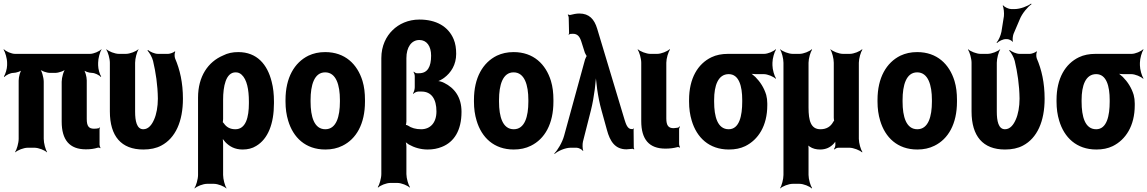

<svg xmlns="http://www.w3.org/2000/svg" viewBox="-20 -831 6452 1080"><path d="M463 9C489 9 510 6 529 0C533 -2 541 0 544 3L545 0C543 -3 540 -12 540 -17V-105C540 -108 542 -111 543 -113L541 -115C540 -114 538 -110 536 -110C528 -108 519 -107 509 -107C479 -107 468 -122 468 -162V-379C468 -399 459 -433 448 -444L445 -441C454 -430 480 -421 497 -421C513 -421 538 -409 547 -398L549 -401C541 -412 532 -443 532 -464V-478C532 -502 542 -539 551 -552L550 -554C539 -542 507 -528 486 -528H65C44 -528 13 -542 2 -554L0 -552C9 -539 20 -502 20 -478V-464C20 -444 10 -412 2 -401L5 -398C14 -409 39 -421 55 -421C71 -421 99 -430 108 -441L105 -444C94 -433 85 -398 85 -378V-50C85 -26 74 11 65 24L66 26C78 14 113 0 136 0H174C197 0 232 14 244 26L245 24C236 11 226 -26 226 -50V-371C226 -395 215 -435 202 -447L200 -445C210 -432 242 -421 262 -421H290C310 -421 343 -432 353 -445L351 -447C338 -435 327 -395 327 -371V-147C327 -44 371 9 463 9Z M786 10C825 10 859 3 887 -12C967 -54 1009 -148 1009 -276C1009 -365 992 -440 965 -502C961 -512 961 -533 966 -540L963 -542C958 -536 936 -528 926 -528H869C849 -528 824 -540 812 -550L810 -546C820 -536 836 -509 841 -488C856 -424 867 -354 868 -276C868 -231 860 -188 847 -159C835 -131 816 -104 786 -104C749 -104 740 -151 740 -203V-478C740 -502 750 -539 759 -552L758 -554C746 -542 711 -528 688 -528H649C626 -528 591 -542 579 -554L578 -552C587 -539 598 -502 598 -478V-204C598 -65 662 10 786 10Z M1345 10C1373 10 1399 4 1421 -10C1487 -49 1521 -134 1521 -250V-260C1521 -301 1517 -338 1508 -372C1484 -468 1426 -538 1320 -538C1288 -538 1260 -532 1235 -519C1150 -483 1094 -401 1094 -282V153C1094 177 1083 214 1074 227L1075 229C1087 217 1122 203 1145 203H1183C1206 203 1241 217 1253 229L1254 227C1245 214 1235 177 1235 153V-26C1235 -39 1233 -57 1229 -66L1225 -64C1228 -55 1239 -41 1247 -32C1271 -7 1301 10 1345 10ZM1304 -104C1274 -104 1254 -116 1240 -136C1238 -139 1232 -146 1230 -145L1232 -141C1234 -143 1235 -159 1235 -162V-270C1235 -344 1250 -424 1305 -424C1319 -424 1329 -420 1339 -411C1369 -384 1380 -327 1380 -260V-250C1380 -172 1363 -104 1304 -104Z M1586 -269V-259C1586 -220 1591 -185 1601 -152C1629 -58 1698 10 1810 10C1846 10 1878 3 1906 -11C1984 -49 2033 -134 2033 -259V-269C2033 -308 2029 -343 2019 -376C1990 -470 1921 -538 1809 -538C1773 -538 1743 -531 1715 -518C1636 -479 1586 -394 1586 -269ZM1892 -269V-259C1892 -176 1872 -104 1810 -104C1747 -104 1727 -175 1727 -259V-269C1727 -351 1747 -424 1809 -424C1871 -424 1892 -352 1892 -269Z M2386 10C2415 10 2442 5 2466 -5C2534 -32 2576 -97 2576 -202C2576 -284 2537 -336 2478 -365C2465 -372 2445 -377 2434 -375V-371C2445 -373 2466 -384 2478 -393C2517 -422 2546 -467 2546 -528C2546 -559 2542 -586 2532 -610C2502 -682 2434 -721 2339 -721C2276 -721 2223 -696 2188 -661C2153 -627 2125 -574 2125 -504V148C2125 172 2114 209 2105 222L2107 224C2119 212 2153 198 2176 198H2215C2238 198 2272 212 2284 224L2286 222C2277 209 2266 172 2266 148V-6C2266 -17 2263 -34 2259 -41L2256 -39C2260 -32 2271 -23 2280 -18C2310 -1 2346 10 2386 10ZM2435 -204C2435 -140 2400 -104 2349 -104C2319 -104 2294 -111 2274 -125C2271 -127 2261 -130 2259 -128L2261 -125C2264 -127 2266 -142 2266 -148V-504C2266 -565 2294 -606 2339 -606C2380 -606 2405 -572 2405 -518C2405 -455 2385 -419 2337 -419H2325C2319 -419 2311 -424 2308 -428L2306 -426C2309 -422 2313 -411 2313 -403V-340C2313 -328 2308 -312 2303 -306L2305 -303C2310 -309 2323 -316 2333 -316H2351C2407 -316 2435 -274 2435 -204Z M2646 -269V-259C2646 -220 2651 -185 2661 -152C2689 -58 2758 10 2870 10C2906 10 2938 3 2966 -11C3044 -49 3093 -134 3093 -259V-269C3093 -308 3089 -343 3079 -376C3050 -470 2981 -538 2869 -538C2833 -538 2803 -531 2775 -518C2696 -479 2646 -394 2646 -269ZM2952 -269V-259C2952 -176 2932 -104 2870 -104C2807 -104 2787 -175 2787 -259V-269C2787 -351 2807 -424 2869 -424C2931 -424 2952 -352 2952 -269Z M3532 -105C3509 -105 3500 -136 3493 -158L3339 -670C3323 -723 3294 -755 3239 -755C3222 -755 3203 -751 3188 -747C3184 -746 3177 -748 3175 -750L3174 -747C3176 -745 3179 -737 3179 -732L3181 -644C3181 -642 3179 -639 3178 -638L3181 -635C3182 -636 3183 -639 3185 -640C3191 -640 3195 -641 3202 -641C3229 -641 3241 -625 3250 -597L3270 -534C3272 -530 3280 -514 3282 -514V-518C3280 -518 3273 -502 3271 -497L3153 -67C3143 -30 3116 15 3098 32L3100 35C3118 18 3160 0 3189 0H3224C3235 0 3254 10 3259 18L3261 16C3256 7 3256 -21 3259 -34L3304 -211C3322 -282 3334 -380 3334 -437L3330 -436C3330 -380 3343 -283 3363 -212L3394 -100C3411 -36 3440 9 3504 9C3518 8 3529 7 3539 6C3541 6 3545 8 3546 10L3548 7C3546 5 3545 1 3545 -2L3544 -102C3544 -104 3545 -106 3546 -107L3544 -109C3543 -108 3543 -106 3541 -106V-105Z M3723 5C3749 5 3770 2 3789 -3C3793 -5 3801 -3 3804 0L3805 -3C3803 -6 3800 -15 3800 -20V-105C3800 -110 3803 -115 3805 -118L3802 -120C3800 -118 3797 -113 3793 -113L3787 -112L3769 -110C3740 -110 3728 -125 3728 -165V-478C3728 -502 3739 -539 3749 -552L3746 -554C3734 -542 3699 -528 3677 -528H3638C3616 -528 3580 -542 3568 -554L3567 -552C3576 -539 3587 -502 3587 -478V-150C3587 -47 3631 5 3723 5Z M4325 -464V-478C4325 -502 4336 -539 4345 -552L4343 -554C4332 -542 4299 -528 4278 -528H4075C4040 -528 4009 -522 3982 -509C3905 -472 3856 -390 3856 -269V-259C3856 -220 3861 -185 3871 -152C3899 -58 3968 10 4080 10C4115 10 4145 4 4172 -9C4245 -45 4296 -123 4296 -239V-249C4296 -266 4294 -282 4290 -297C4278 -337 4256 -371 4229 -398C4219 -407 4204 -420 4195 -424L4193 -420C4201 -416 4217 -414 4230 -414H4276C4298 -414 4331 -400 4343 -388L4345 -390C4336 -403 4325 -440 4325 -464ZM4079 -414C4137 -414 4155 -346 4155 -269V-259C4155 -180 4139 -104 4079 -104C4016 -104 3997 -175 3997 -259V-269C3997 -349 4019 -414 4079 -414Z M4679 -17C4679 -9 4675 3 4671 7L4674 10C4678 5 4688 0 4696 0H4758C4781 0 4816 14 4829 26L4831 24C4822 11 4811 -26 4811 -50V-478C4811 -502 4822 -539 4831 -552L4829 -554C4817 -542 4783 -528 4760 -528H4722C4699 -528 4664 -542 4652 -554L4651 -552C4660 -539 4670 -502 4670 -478V-169C4670 -166 4671 -152 4673 -151L4675 -154C4673 -155 4667 -147 4666 -144C4652 -119 4629 -104 4595 -104C4541 -104 4528 -152 4528 -226V-478C4528 -502 4539 -539 4548 -552L4546 -554C4534 -542 4500 -528 4477 -528H4439C4416 -528 4381 -542 4369 -554L4368 -552C4377 -539 4387 -502 4387 -478V153C4387 177 4377 214 4368 227L4369 229C4381 217 4416 203 4439 203H4477C4500 203 4534 217 4546 229L4548 227C4539 214 4528 177 4528 153V2C4528 -5 4527 -17 4524 -22L4521 -20C4523 -15 4530 -9 4535 -6C4551 5 4571 10 4593 10C4626 10 4650 -2 4669 -22C4674 -28 4682 -37 4684 -44L4681 -45C4678 -39 4678 -26 4679 -17Z M4916 -269V-259C4916 -220 4921 -185 4931 -152C4959 -58 5028 10 5140 10C5176 10 5208 3 5236 -11C5314 -49 5363 -134 5363 -259V-269C5363 -308 5359 -343 5349 -376C5320 -470 5251 -538 5139 -538C5103 -538 5073 -531 5045 -518C4966 -479 4916 -394 4916 -269ZM5222 -269V-259C5222 -176 5202 -104 5140 -104C5077 -104 5057 -175 5057 -259V-269C5057 -351 5077 -424 5139 -424C5201 -424 5222 -352 5222 -269Z M5633 10C5672 10 5706 3 5734 -12C5814 -54 5856 -148 5856 -276C5856 -365 5839 -440 5812 -502C5808 -512 5808 -533 5813 -540L5810 -542C5805 -536 5783 -528 5773 -528H5716C5696 -528 5671 -540 5659 -550L5657 -546C5667 -536 5683 -509 5688 -488C5703 -424 5714 -354 5715 -276C5715 -231 5707 -188 5694 -159C5682 -131 5663 -104 5633 -104C5596 -104 5587 -151 5587 -203V-478C5587 -502 5597 -539 5606 -552L5605 -554C5593 -542 5558 -528 5535 -528H5496C5473 -528 5438 -542 5426 -554L5425 -552C5434 -539 5445 -502 5445 -478V-204C5445 -65 5509 10 5633 10ZM5627 -740 5613 -652C5609 -631 5596 -602 5586 -592L5588 -589C5598 -599 5621 -611 5638 -611H5645C5654 -611 5672 -603 5675 -596L5678 -598C5674 -605 5677 -629 5681 -640L5716 -722C5729 -755 5761 -793 5782 -807L5780 -811C5761 -796 5718 -780 5688 -780H5668C5654 -780 5630 -791 5623 -801L5620 -799C5626 -789 5629 -757 5627 -740Z M6392 -464V-478C6392 -502 6403 -539 6412 -552L6410 -554C6399 -542 6366 -528 6345 -528H6142C6107 -528 6076 -522 6049 -509C5972 -472 5923 -390 5923 -269V-259C5923 -220 5928 -185 5938 -152C5966 -58 6035 10 6147 10C6182 10 6212 4 6239 -9C6312 -45 6363 -123 6363 -239V-249C6363 -266 6361 -282 6357 -297C6345 -337 6323 -371 6296 -398C6286 -407 6271 -420 6262 -424L6260 -420C6268 -416 6284 -414 6297 -414H6343C6365 -414 6398 -400 6410 -388L6412 -390C6403 -403 6392 -440 6392 -464ZM6146 -414C6204 -414 6222 -346 6222 -269V-259C6222 -180 6206 -104 6146 -104C6083 -104 6064 -175 6064 -259V-269C6064 -349 6086 -414 6146 -414Z"/></svg>

Font: Asimov
Style: EdgeExtreme
Weight: 500
Designer: Google
Version: Version 2.000980: 2014